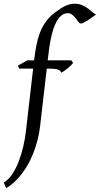

<svg xmlns="http://www.w3.org/2000/svg" viewBox="-69 -762 530 1019"><path d="M440.9 -685.1Q430.7 -677.7 418.9 -669.2Q407.2 -660.6 396 -653.6Q384.8 -646.5 375.2 -641.8Q365.7 -637.2 359.9 -637.2Q353.5 -637.2 347.2 -645.8Q340.8 -654.3 333 -664.6Q325.2 -674.8 314.9 -683.3Q304.7 -691.9 291 -691.9Q272.5 -691.9 258.3 -680.9Q244.1 -669.9 233.4 -651.6Q222.7 -633.3 214.8 -609.6Q207 -585.9 201.7 -560.5Q196.3 -535.2 192.6 -510.3Q189 -485.4 187 -464.8L184.1 -441.9H309.1L318.8 -428.2Q314 -421.4 305.7 -413.3Q297.4 -405.3 288.1 -397.9Q278.8 -390.6 270.3 -384.5Q261.7 -378.4 256.8 -376Q254.4 -382.8 249.3 -387Q244.1 -391.1 235.4 -393.6Q226.6 -396 213.4 -397Q200.2 -397.9 182.1 -397.9H179.2L144 -94.2Q137.7 -40.5 122.3 9.5Q106.9 59.6 83.7 102.8Q60.5 146 30.3 180.4Q0 214.8 -36.1 236.8L-48.8 206.1Q-24.4 192.4 -4.6 163.1Q15.1 133.8 30 95.7Q44.9 57.6 54.7 14.9Q64.5 -27.8 68.8 -67.9L106.9 -397.9H33.2L25.9 -413.1L75.2 -441.9H111.8Q116.7 -481 123.3 -517.1Q129.9 -553.2 141.8 -585.4Q153.8 -617.7 173.6 -645.8Q193.4 -673.8 224.1 -696.8Q237.3 -706.1 249.5 -714.4Q261.7 -722.7 274.4 -729Q287.1 -735.4 300.5 -738.8Q314 -742.2 329.1 -742.2Q350.6 -742.2 367.9 -734.1Q385.3 -726.1 398.9 -716.1Q412.6 -706.1 423.1 -696.8Q433.6 -687.5 440.9 -685.1Z"/></svg>

Font: GentiumAlt
Style: Italic
Weight: 400
Italic angle: -7°
Designer: J. Victor Gaultney
Version: Version 1.02; 2005; OFL release